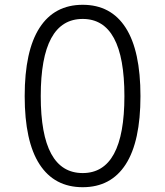

<svg xmlns="http://www.w3.org/2000/svg" viewBox="-20 -770 690 801"><path d="M325 11Q207 11 145 -84.5Q83 -180 83 -369Q83 -558 145 -654Q207 -750 325 -750Q443 -750 504.5 -654Q566 -558 566 -369Q566 -180 504.5 -84.5Q443 11 325 11ZM325 -48Q499 -48 499 -369Q499 -691 325 -691Q150 -691 150 -369Q150 -48 325 -48Z"/></svg>

Font: Plata Sans Light
Style: Regular
Weight: 300
Designer: Pablo Impallari, Andres Torresi, & Cristiano Sobral
Foundry: Pablo Impallari, Andres Torresi, & Cristiano Sobral
Version: Version 1.00;December 28, 2019;FontCreator 12.0.0.2547 64-bi